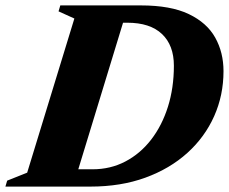

<svg xmlns="http://www.w3.org/2000/svg" viewBox="-55 -690 846 710"><path d="M220 -621.5 161.5 -648 168 -670H466Q576 -670 643 -638Q710 -606 740.8 -551Q771.5 -496 771.5 -427Q771.5 -338 737 -260.5Q702.5 -183 637.8 -124.5Q573 -66 482.5 -33Q392 0 279.5 0H-35L-28.5 -22L45.5 -51.5ZM287.5 -64Q353.5 -64 408.5 -92.8Q463.5 -121.5 503.8 -173.5Q544 -225.5 566 -295.2Q588 -365 588 -447Q588 -522.5 544 -564.2Q500 -606 415.5 -606H400L234.5 -64Z"/></svg>

Font: Newsreader Text ExtraBold
Style: Italic
Weight: 800
Italic angle: -17°
Designer: Hugues Gentile
Foundry: Production Type
Version: Version 1.001